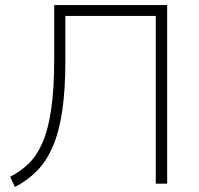

<svg xmlns="http://www.w3.org/2000/svg" viewBox="-20 -725 785 758"><path d="M39 13 20 -27Q61 -48 93 -79Q125 -110 147.5 -161Q170 -212 182 -292.5Q194 -373 194 -495V-705H640V0H595V-662H238V-484Q238 -369 225.5 -286Q213 -203 188 -145.5Q163 -88 125.5 -50Q88 -12 39 13Z"/></svg>

Font: Nunito Sans 10pt ExtraLight
Style: Regular
Weight: 250
Designer: Vernon Adams
Foundry: Vernon Adams
Version: Version 3.101;gftools[0.9.27]